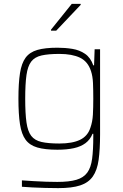

<svg xmlns="http://www.w3.org/2000/svg" viewBox="-20 -764 636 990"><path d="M280 206Q248 206 213.5 205Q179 204 147.5 202.5Q116 201 93 199V166Q122 168 154.5 170Q187 172 218 173Q249 174 275 174Q337 174 374 163Q411 152 430 126Q449 100 455 54.5Q461 9 461 -60V-74H457Q445 -44 421 -26Q397 -8 361 0Q325 8 276 8Q212 8 172.5 -3.5Q133 -15 112 -43.5Q91 -72 83 -123.5Q75 -175 75 -255Q75 -335 83 -386.5Q91 -438 112 -466.5Q133 -495 172.5 -506.5Q212 -518 276 -518Q316 -518 353 -512Q390 -506 418.5 -486.5Q447 -467 461 -427H465L468 -510H496V-72Q496 7 488.5 60.5Q481 114 458.5 146Q436 178 393.5 192Q351 206 280 206ZM286 -24Q353 -24 392.5 -43Q432 -62 446 -105Q457 -136 459 -172.5Q461 -209 461 -255Q461 -300 459.5 -335.5Q458 -371 449 -398Q433 -447 392.5 -466.5Q352 -486 286 -486Q229 -486 194 -478Q159 -470 141 -446.5Q123 -423 116.5 -377Q110 -331 110 -255Q110 -179 116.5 -133Q123 -87 141 -63.5Q159 -40 194 -32Q229 -24 286 -24ZM243 -606V-611L350 -744H396V-739L270 -606Z"/></svg>

Font: Saira Thin Thin
Style: Regular
Weight: 250
Version: Version 1.101